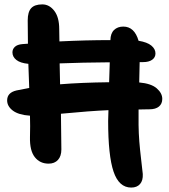

<svg xmlns="http://www.w3.org/2000/svg" viewBox="-20 -762 763 866"><path d="M199.2 -23.9Q160.2 -23.9 137 -53.2Q113.8 -82.5 115.2 -143.1Q116.7 -194.3 115.2 -240.2Q63.5 -243.7 37.8 -263.2Q12.2 -282.7 12.2 -309.1Q12.2 -344.2 54.2 -354Q100.1 -363.3 111.8 -365.2Q109.9 -434.6 107.9 -474.1Q71.8 -477.5 54 -491.5Q36.1 -505.4 36.1 -525.9Q36.1 -540.5 47.1 -550.8Q58.1 -561 80.1 -563Q84.5 -563.5 93 -564Q101.6 -564.5 106 -564.9Q105 -598.1 105 -669.9Q105 -708 120.6 -725.1Q136.2 -742.2 170.9 -742.2Q202.6 -742.2 224.9 -713.1Q247.1 -684.1 247.1 -630.9Q247.1 -593.3 248 -575.2Q368.2 -581.1 478 -581.1Q478.5 -611.3 494.4 -626.7Q510.3 -642.1 536.1 -642.1Q586.4 -642.1 605 -578.1Q644 -571.8 662.6 -556.4Q681.2 -541 681.2 -521Q681.2 -502.9 666.3 -492.4Q651.4 -481.9 626 -481.9H609.9Q609.9 -451.7 607.9 -390.1Q662.1 -385.3 687 -363.5Q711.9 -341.8 711.9 -315.9Q711.9 -293.9 697 -281.5Q682.1 -269 653.8 -269Q645 -269 628.9 -268.6Q612.8 -268.1 605 -268.1V-198.2Q605.5 -159.7 608.4 -123.5Q611.3 -87.4 616.7 -41.7Q622.1 3.9 624 22.9Q625.5 52.2 611.6 68.1Q597.7 84 571.8 84Q516.6 84 492.2 12.2Q467.8 -59.6 467.8 -216.8Q467.8 -224.6 468.5 -240.7Q469.2 -256.8 469.2 -265.1Q387.7 -261.7 254.9 -249Q256.8 -142.6 256.8 -87.9Q256.8 -57.6 241.5 -40.8Q226.1 -23.9 199.2 -23.9ZM249 -476.1Q249.5 -460 250 -428.7Q250.5 -397.5 251 -381.8Q346.2 -389.6 472.2 -391.1Q473.6 -446.8 475.1 -481Q348.6 -480 249 -476.1Z"/></svg>

Font: Shantell Sans Irregular Bouncy
Style: Regular
Weight: 600
Designer: Stephen Nixon, Anya Danilova, Shantell Martin
Foundry: Arrow Type
Version: Version 1.006;[9816181b4]